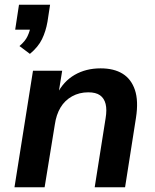

<svg xmlns="http://www.w3.org/2000/svg" viewBox="-20 -789 651 809"><path d="M106 -562 62 -595Q86 -615 96 -636.5Q106 -658 109 -678L136 -664H44L60 -769H191L180 -697Q173 -657 157 -624Q141 -591 106 -562ZM41 0 119 -491H242L226 -392H220Q247 -446 294.5 -473.5Q342 -501 404 -501Q460 -501 496.5 -478.5Q533 -456 548.5 -410Q564 -364 553 -293L507 0H379L425 -291Q431 -327 425 -351Q419 -375 401.5 -387.5Q384 -400 352 -400Q314 -400 283.5 -383Q253 -366 235 -336Q217 -306 211 -264L168 0Z"/></svg>

Font: Nunito Sans 11pt
Style: Bold Italic
Weight: 700
Italic angle: -9°
Version: Version 3.101;gftools[0.9.27]